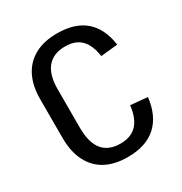

<svg xmlns="http://www.w3.org/2000/svg" viewBox="-168 -832 914 964"><g transform="rotate(-30 289.5 -350.0)"><path d="M297 8Q221 8 168.5 -20.5Q116 -49 88 -104.5Q60 -160 60 -240V-464Q60 -542 88 -596.5Q116 -651 169 -679.5Q222 -708 298 -708Q401 -708 459.5 -657.5Q518 -607 532 -508L434 -498Q424 -566 391.5 -598.5Q359 -631 300 -631Q232 -631 196.5 -589Q161 -547 161 -463V-240Q161 -154 195.5 -111.5Q230 -69 299 -69Q360 -69 394 -104.5Q428 -140 436 -212L534 -203Q522 -100 462.5 -46Q403 8 297 8Z"/></g></svg>

Font: Pathway Extreme SemiCondensed Medium
Style: Regular
Weight: 500
Width: 4
Version: Version 1.001;gftools[0.9.26]